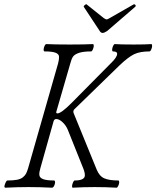

<svg xmlns="http://www.w3.org/2000/svg" viewBox="-20 -874 731 897"><path d="M459.5 -720.2Q450.7 -720.2 445.3 -730L371.6 -841.8Q369.6 -845.2 376 -850.6Q382.3 -856 385.3 -853L465.3 -789.1Q475.1 -783.2 477.5 -783.2Q482.9 -783.2 491.7 -789.1L603.5 -853Q606.9 -855 610.1 -853Q613.3 -851.1 613.8 -848.1Q614.3 -845.2 612.3 -842.8L480.5 -729Q467.3 -720.2 459.5 -720.2ZM5.4 2.9Q-3.4 2.9 3.9 -15.6Q9.8 -30.8 14.6 -30.8Q42 -30.8 59.6 -34.2Q77.1 -37.6 87.2 -45.9Q97.2 -54.2 101.8 -63Q106.4 -71.8 111.3 -87.9L251.5 -578.1Q256.3 -596.7 255.9 -609.1Q255.4 -621.6 239.5 -627.7Q223.6 -633.8 187.5 -633.8Q183.6 -635.3 183.8 -642.8Q184.1 -650.4 188 -659.2Q191.9 -668 196.3 -668Q233.4 -666 305.7 -666Q378.4 -666 414.6 -668Q418.5 -666.5 418 -658.9Q417.5 -651.4 413.6 -642.6Q409.7 -633.8 406.2 -633.8Q369.1 -633.8 348.9 -627Q328.6 -620.1 321.3 -609.6Q314 -599.1 308.6 -578.1L243.7 -354Q240.2 -344.2 248.5 -344.2Q265.6 -344.2 313.5 -392.1L498.5 -579.1Q527.3 -606.4 527.3 -623Q527.3 -633.8 507.3 -633.8Q503.4 -635.3 503.9 -642.8Q504.4 -650.4 508.3 -659.2Q512.2 -668 516.6 -668Q543.5 -666 604.5 -666Q659.7 -666 687.5 -668Q690.9 -666.5 690.7 -658.9Q690.4 -651.4 686.5 -642.6Q682.6 -633.8 678.7 -633.8Q633.3 -633.8 606 -620.4Q578.6 -606.9 538.6 -568.8L326.7 -362.8Q320.8 -355.5 323.7 -346.2L431.6 -82Q444.3 -50.8 467.3 -40.8Q490.2 -30.8 533.7 -30.8Q537.1 -29.3 536.9 -22Q536.6 -14.6 532.5 -5.9Q528.3 2.9 524.4 2.9Q474.6 0 422.4 0Q370.6 0 319.3 2.9Q315.9 1.5 316.7 -5.9Q317.4 -13.2 321.3 -22Q325.2 -30.8 328.6 -30.8Q376.5 -30.8 376.5 -55.2Q376.5 -68.8 368.7 -87.9L297.4 -266.1Q289.1 -287.1 272.9 -302.5Q256.8 -317.9 242.7 -317.9Q233.9 -317.9 230.5 -308.1L168.5 -87.9Q162.6 -68.8 163.8 -56.2Q165 -43.5 181.4 -37.1Q197.8 -30.8 233.4 -30.8Q237.3 -29.3 237.3 -22Q237.3 -14.6 232.9 -5.9Q228.5 2.9 222.7 2.9Q167 0 114.3 0Q59.6 0 5.4 2.9Z"/></svg>

Font: Junicode SmCond Light
Style: Italic
Weight: 300
Width: 4
Italic angle: -11°
Designer: Peter S. Baker
Version: Version 2.206